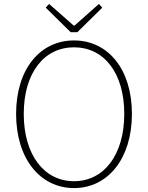

<svg xmlns="http://www.w3.org/2000/svg" viewBox="-20 -945 754 978"><path d="M357 13C529 13 652 -136 652 -365C652 -594 529 -739 357 -739C185 -739 62 -594 62 -365C62 -136 185 13 357 13ZM357 -22C204 -22 101 -157 101 -365C101 -573 204 -704 357 -704C510 -704 613 -573 613 -365C613 -157 510 -22 357 -22ZM340 -781H374L501 -906L484 -925L360 -815H355L230 -925L213 -906Z"/></svg>

Font: Noto Sans T Chinese Thin
Style: Regular
Weight: 100
Designer: Ryoko NISHIZUKA (kana & ideographs); Paul D. Hunt (Latin, Greek & Cyrillic); Wenlong ZHANG (bopomofo); Sandoll Communica
Foundry: Adobe Systems Incorporated
Version: Version 1.000;PS 1;hotconv 1.0.78;makeotf.lib2.5.61930